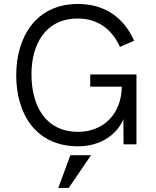

<svg xmlns="http://www.w3.org/2000/svg" viewBox="-20 -721 777 959"><path d="M370.6 9.8C487.8 9.8 568.4 -55.2 596.2 -126L597.2 0H661.6V-349.1H430.7V-288.1H588.4C585.9 -142.6 488.3 -62.5 370.6 -62.5C205.1 -62.5 137.2 -195.3 137.2 -350.1C137.2 -497.1 205.1 -628.4 368.7 -628.4C465.8 -628.4 537.6 -578.1 579.1 -486.8L649.9 -517.6C597.2 -636.7 499.5 -701.2 369.6 -701.2C160.2 -701.2 61 -537.1 61 -345.2C61 -152.8 158.2 9.8 370.6 9.8ZM271 217.8H323.2L434.6 54.2H331.5Z"/></svg>

Font: HK Grotesk
Style: Regular
Weight: 400
Designer: Alfredo Marco Pradil and Stefan Peev
Foundry: Hanken Design Co.
Version: Version 1.045;PS 001.045;hotconv 1.0.88;makeotf.lib2.5.64775